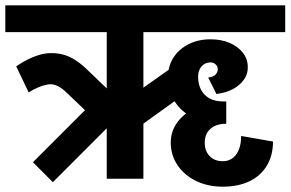

<svg xmlns="http://www.w3.org/2000/svg" viewBox="-45 -673 1094 723"><path d="M440 -168V-304L635 -442V-308ZM794 30Q738 30 693.5 8.5Q649 -13 623.5 -51Q598 -89 598 -136H726Q726 -104 744.5 -85Q763 -66 794 -66ZM794 30V-66Q826 -66 844.5 -91.5Q863 -117 863 -161L983 -140Q983 -88 960 -49.5Q937 -11 894.5 9.5Q852 30 794 30ZM598 -136Q598 -181 625.5 -216Q653 -251 700 -271Q747 -291 807 -291V-207Q769 -207 747.5 -188Q726 -169 726 -136ZM797 -207Q733 -207 686 -228.5Q639 -250 613.5 -290Q588 -330 588 -385H701Q701 -342 725.5 -316.5Q750 -291 797 -291ZM588 -385Q588 -426 609 -457.5Q630 -489 666 -507Q702 -525 748 -525V-438Q727 -438 714 -423Q701 -408 701 -385ZM775 -413Q775 -423 767 -430.5Q759 -438 748 -438V-525Q788 -525 819.5 -511.5Q851 -498 869.5 -474.5Q888 -451 888 -421ZM551 -552V-653H1029V-552ZM770 -319 739 -381Q757 -383 766 -391.5Q775 -400 775 -413L888 -421Q889 -396 874.5 -374.5Q860 -353 834 -338.5Q808 -324 770 -319ZM154 13 79 -62 356 -339 355 -188ZM207 -323Q169 -361 135 -355Q101 -349 63 -325L16 -423Q57 -452 100 -465.5Q143 -479 188.5 -468.5Q234 -458 281 -413ZM352 -185 207 -323 281 -413 434 -266ZM-25 -552V-653H311V-552ZM357 0V-639H495V0ZM265 -552V-653H587V-552Z"/></svg>

Font: Akshar Light SemiBold
Style: Regular
Weight: 600
Version: Version 1.100